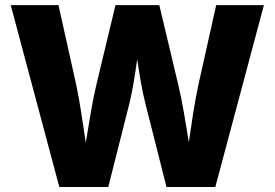

<svg xmlns="http://www.w3.org/2000/svg" viewBox="-20 -748 1099 768"><path d="M217.3 0H413.1L498 -335.9C511.7 -391.1 520 -450.7 528.8 -511.2C538.1 -449.7 547.4 -389.6 561 -335.9L646 0H841.3L1035.6 -727.5H844.7L772.9 -405.8C758.3 -338.4 746.6 -256.3 735.4 -179.2C722.7 -256.3 710 -338.4 693.8 -405.8L617.2 -727.5H441.9L364.7 -405.8C348.6 -337.4 335.9 -254.9 323.2 -177.2C311.5 -254.9 299.8 -337.4 285.6 -405.8L213.9 -727.5H22.9Z"/></svg>

Font: Inter ExtraBold
Style: Regular
Weight: 800
Designer: Rasmus Andersson
Foundry: rsms
Version: Version 4.001;git-9221beed3